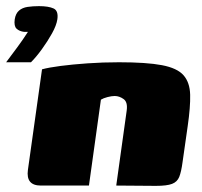

<svg xmlns="http://www.w3.org/2000/svg" viewBox="-33 -605 659 626"><path d="M-13 -402Q5 -426 23.5 -451Q42 -476 58 -501Q55 -501 52 -501Q49 -501 46 -501Q30 -503 21 -511.5Q12 -520 15 -542Q18 -561 29 -570.5Q40 -580 57 -582.5Q74 -585 94 -585Q125 -585 141.5 -577.5Q158 -570 154 -542Q151 -522 136.5 -496Q122 -470 103.5 -444.5Q85 -419 68 -402ZM100 0Q51 0 58 -51L104 -379Q126 -385 164.5 -390Q203 -395 252.5 -398.5Q302 -402 355 -402Q445 -402 495 -392.5Q545 -383 565.5 -359.5Q586 -336 587 -296Q588 -256 579 -194L562 -75Q558 -45 551.5 -28.5Q545 -12 528 -5.5Q511 1 475 1L346 0L380 -244Q384 -272 370 -282Q356 -292 341 -292Q331 -292 317.5 -288.5Q304 -285 296 -280L257 0Z"/></svg>

Font: Genos Black
Style: Italic
Weight: 900
Italic angle: -8°
Version: Version 1.010